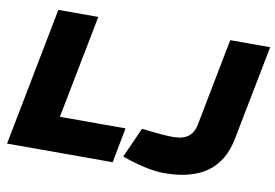

<svg xmlns="http://www.w3.org/2000/svg" viewBox="-75 -824 1369 956"><g transform="rotate(10 609.0 -345.5)"><path d="M11 0 147 -700H349L247 -177H579L545 0ZM807 9Q768 9 722 0Q676 -9 630 -24L592 -37L660 -189L715 -183Q743 -180 769 -178Q795 -176 819 -176Q868 -176 895 -196Q922 -216 930 -257L1016 -700H1218L1124 -219Q1101 -103 1021.5 -47Q942 9 807 9Z"/></g></svg>

Font: REM ExtraBold
Style: Italic
Weight: 800
Italic angle: -11°
Designer: Octavio Pardo
Foundry: Ashler Design
Version: Version 1.005;gftools[0.9.28]